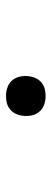

<svg xmlns="http://www.w3.org/2000/svg" viewBox="214 -660 172 640"><g transform="rotate(-90 300.0 -340.0)"><path d="M300 -274Q284 -274 269.5 -279.5Q255 -285 246 -297Q237 -309 234.5 -324.5Q232 -340 235 -356Q237 -367 242.5 -377Q248 -387 257.5 -394Q267 -401 278 -403.5Q289 -406 300 -406Q316 -406 330.5 -400.5Q345 -395 354 -383Q363 -371 365.5 -355.5Q368 -340 365 -324Q363 -313 357.5 -303Q352 -293 342.5 -286Q333 -279 322 -276.5Q311 -274 300 -274Z"/></g></svg>

Font: Iosevka Curly LtExObl
Style: Regular
Weight: 300
Width: 7
Italic angle: -9°
Monospace: yes
Designer: Belleve Invis
Foundry: Belleve Invis
Version: Version 11.1.0; ttfautohint (v1.8.3)